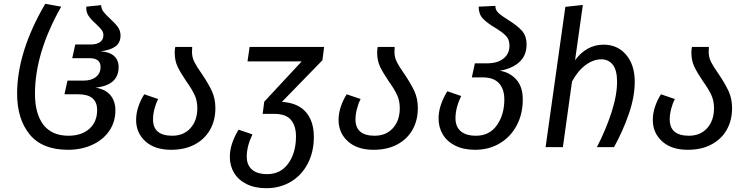

<svg xmlns="http://www.w3.org/2000/svg" viewBox="-20 -774 3938 1010"><path d="M70 -281Q70 -501 218 -754L302 -739Q164 -496 164 -281Q164 -175 208.5 -117.5Q253 -60 340 -60Q409 -60 450 -96.5Q491 -133 491 -195Q491 -278 392 -278H319L335 -350H421Q461 -350 485 -369.5Q509 -389 509 -422Q509 -468 450 -468H360L376 -540H459Q489 -540 506.5 -553Q524 -566 524 -589Q524 -604 514.5 -616.5Q505 -629 485 -648Q459 -671 445.5 -691Q432 -711 434 -739L512 -747Q513 -727 524.5 -712Q536 -697 561 -674Q587 -650 600.5 -631Q614 -612 614 -587Q614 -549 587 -529.5Q560 -510 509 -504Q556 -501 580 -479.5Q604 -458 604 -421Q604 -326 483 -313Q536 -304 561.5 -272.5Q587 -241 587 -194Q587 -132 554.5 -85Q522 -38 465 -12Q408 14 338 14Q202 14 136 -67Q70 -148 70 -281Z M1042 -385Q1077 -333 1095 -294Q1113 -255 1113 -205Q1113 -141 1085 -91.5Q1057 -42 1004.5 -14Q952 14 880 14Q794 14 745 -30.5Q696 -75 696 -143Q696 -178 708 -213.5Q720 -249 739 -278L812 -253Q800 -230 792.5 -201Q785 -172 785 -146Q785 -60 886 -60Q946 -60 982 -100Q1018 -140 1018 -205Q1018 -244 1003.5 -275Q989 -306 959 -348Q929 -392 914 -424Q899 -456 899 -497Q899 -515 902 -527H991Q990 -518 990 -500Q990 -473 1002.5 -448Q1015 -423 1042 -385Z M1676 -457 1463 -238Q1547 -233 1589 -184.5Q1631 -136 1631 -54Q1631 25 1599 86.5Q1567 148 1510 182Q1453 216 1381 216Q1321 216 1277.5 194.5Q1234 173 1211.5 135.5Q1189 98 1189 51Q1189 -16 1235 -92L1308 -67Q1278 -5 1278 50Q1278 94 1305.5 118Q1333 142 1386 142Q1456 142 1496.5 86Q1537 30 1537 -56Q1537 -112 1510.5 -143.5Q1484 -175 1422 -175H1361L1362 -177L1370 -239L1567 -451H1282L1293 -527H1685Z M2107 -385Q2142 -333 2160 -294Q2178 -255 2178 -205Q2178 -141 2150 -91.5Q2122 -42 2069.5 -14Q2017 14 1945 14Q1859 14 1810 -30.5Q1761 -75 1761 -143Q1761 -178 1773 -213.5Q1785 -249 1804 -278L1877 -253Q1865 -230 1857.5 -201Q1850 -172 1850 -146Q1850 -60 1951 -60Q2011 -60 2047 -100Q2083 -140 2083 -205Q2083 -244 2068.5 -275Q2054 -306 2024 -348Q1994 -392 1979 -424Q1964 -456 1964 -497Q1964 -515 1967 -527H2056Q2055 -518 2055 -500Q2055 -473 2067.5 -448Q2080 -423 2107 -385Z M2730 -251Q2730 -174 2698 -114Q2666 -54 2609 -20Q2552 14 2479 14Q2419 14 2375.5 -7.5Q2332 -29 2309.5 -66.5Q2287 -104 2287 -151Q2287 -218 2333 -294L2406 -269Q2376 -207 2376 -152Q2376 -108 2403.5 -84Q2431 -60 2484 -60Q2555 -60 2594 -115.5Q2633 -171 2633 -251Q2633 -305 2605 -336Q2577 -367 2518 -367H2462L2478 -441H2544Q2597 -441 2628.5 -466Q2660 -491 2660 -534Q2660 -567 2640.5 -586.5Q2621 -606 2583 -629Q2541 -654 2519.5 -677Q2498 -700 2498 -739L2586 -743Q2585 -722 2601.5 -706.5Q2618 -691 2652 -670Q2699 -641 2724.5 -613.5Q2750 -586 2750 -540Q2750 -482 2712 -447.5Q2674 -413 2609 -402Q2661 -394 2695.5 -356Q2730 -318 2730 -251Z M3319 -344Q3319 -265 3288 -175Q3257 -85 3210 0H3120Q3166 -89 3196 -180.5Q3226 -272 3226 -344Q3226 -405 3203.5 -433.5Q3181 -462 3143 -462Q3101 -462 3060 -431.5Q3019 -401 2989 -345L2941 0H2850L2954 -738L3046 -748L3005 -457Q3033 -496 3071 -517.5Q3109 -539 3155 -539Q3229 -539 3274 -485.5Q3319 -432 3319 -344Z M3760 -385Q3795 -333 3813 -294Q3831 -255 3831 -205Q3831 -141 3803 -91.5Q3775 -42 3722.5 -14Q3670 14 3598 14Q3512 14 3463 -30.5Q3414 -75 3414 -143Q3414 -178 3426 -213.5Q3438 -249 3457 -278L3530 -253Q3518 -230 3510.5 -201Q3503 -172 3503 -146Q3503 -60 3604 -60Q3664 -60 3700 -100Q3736 -140 3736 -205Q3736 -244 3721.5 -275Q3707 -306 3677 -348Q3647 -392 3632 -424Q3617 -456 3617 -497Q3617 -515 3620 -527H3709Q3708 -518 3708 -500Q3708 -473 3720.5 -448Q3733 -423 3760 -385Z"/></svg>

Font: FiraGO
Style: Italic
Weight: 400
Italic angle: -8°
Designer: bBox Type GmbH
Foundry: bBox Type GmbH
Version: Version 1.001